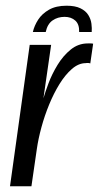

<svg xmlns="http://www.w3.org/2000/svg" viewBox="-20 -652 346 672"><path d="M213 -632Q243 -632 261.5 -623Q280 -614 289 -599.5Q298 -585 300 -569Q302 -553 301 -540H257Q258 -567 243.5 -580Q229 -593 206 -593Q182 -593 164 -580.5Q146 -568 140 -540H95Q100 -562 113.5 -583Q127 -604 151.5 -618Q176 -632 213 -632ZM15 0 84 -495H159L132 -308Q138 -329 150 -361Q162 -393 181.5 -425Q201 -457 227.5 -478.5Q254 -500 287 -500Q291 -500 297 -500Q303 -500 306 -499L296 -430Q294 -431 289.5 -431.5Q285 -432 280 -431Q255 -431 231.5 -410.5Q208 -390 188 -357.5Q168 -325 152 -286Q136 -247 125 -206.5Q114 -166 109 -131L90 0Z"/></svg>

Font: Alumni Sans Medium
Style: Italic
Weight: 500
Italic angle: -8°
Designer: Robert E. Leuschke
Foundry: Robert E. Leuschke
Version: Version 1.016